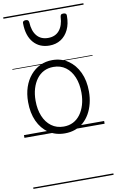

<svg xmlns="http://www.w3.org/2000/svg" viewBox="-128 -950 845 1389"><g transform="rotate(-10 294.5 -255.0)"><path d="M295 19Q227 19 176.5 -15Q126 -49 98.5 -109.5Q71 -170 71 -250Q71 -310 87.5 -359Q104 -408 134.5 -444Q165 -480 205.5 -499.5Q246 -519 295 -519Q361 -519 411 -485Q461 -451 489.5 -390.5Q518 -330 518 -250Q518 -203 507.5 -161.5Q497 -120 478 -87Q459 -54 432 -30Q405 -6 370.5 6.5Q336 19 295 19ZM295 -31Q334 -31 364.5 -46.5Q395 -62 417 -91.5Q439 -121 451 -161.5Q463 -202 463 -250Q463 -315 442.5 -364.5Q422 -414 384.5 -441.5Q347 -469 295 -469Q256 -469 225 -453.5Q194 -438 172 -408.5Q150 -379 138 -339Q126 -299 126 -250Q126 -186 146.5 -136.5Q167 -87 205 -59Q243 -31 295 -31ZM295 -626Q222 -626 178.5 -676Q135 -726 134 -816Q133 -826 138.5 -831.5Q144 -837 157 -837Q169 -837 174 -831.5Q179 -826 180 -816Q183 -753 212.5 -717.5Q242 -682 295 -682Q348 -682 377.5 -717.5Q407 -753 410 -816Q411 -826 415.5 -831.5Q420 -837 433 -837Q446 -837 451.5 -831.5Q457 -826 456 -816Q456 -757 435.5 -714.5Q415 -672 379 -649Q343 -626 295 -626ZM0 365H589V375H0ZM0 -20H589V0H0ZM0 -505H589V-500H0ZM0 -885H589V-875H0Z"/></g></svg>

Font: Playwrite GB J Guides
Style: Regular
Weight: 400
Designer: Veronika Burian, José Scaglione
Foundry: TypeTogether
Version: Version 1.003